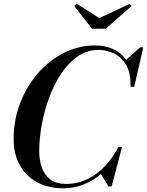

<svg xmlns="http://www.w3.org/2000/svg" viewBox="-20 -1005 792 1035"><path d="M515.5 -907.5 679 -984 690 -973 550 -850H476L380 -973L392.5 -985ZM321.5 10Q241 10 180.8 -22.2Q120.5 -54.5 87 -114Q53.5 -173.5 53.5 -255Q53.5 -357.5 88.5 -448.8Q123.5 -540 184.5 -610Q245.5 -680 325 -720Q404.5 -760 494 -760Q547.5 -760 590.5 -740.2Q633.5 -720.5 660 -682L735.5 -750H752.5L703.5 -537.5H683.5Q686 -608.5 661.2 -652Q636.5 -695.5 596.2 -715.8Q556 -736 511.5 -736Q449.5 -736 398.8 -701Q348 -666 309.2 -607.2Q270.5 -548.5 244.2 -476.8Q218 -405 204.8 -330.5Q191.5 -256 191.5 -190Q191.5 -140.5 206 -100.5Q220.5 -60.5 252.2 -37Q284 -13.5 336 -13.5Q399 -13.5 452.5 -40Q506 -66.5 547.8 -111.5Q589.5 -156.5 617.5 -212.5H637.5L582 0H565L524.5 -66.5Q483 -31.5 431.5 -10.8Q380 10 321.5 10Z"/></svg>

Font: Bodoni* 11pt Medium
Style: Italic
Weight: 500
Italic angle: -13°
Version: Version 2.3